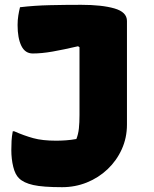

<svg xmlns="http://www.w3.org/2000/svg" viewBox="-20 -577 640 797"><path d="M317 -557Q403 -557 455 -542Q507 -527 507 -490V-60Q507 -5 485.5 42.5Q464 90 426.5 125.5Q389 161 340.5 180.5Q292 200 238 200Q158 200 118 191Q78 182 59 163Q43 148 35 115.5Q27 83 27 46Q27 26 28 7.5Q29 -11 33 -32H39Q80 -14 118 -3.5Q156 7 213 7Q232 7 253.5 5.5Q275 4 297 0Q305 -20 307.5 -44Q310 -68 310 -100V-381L304 -385Q244 -371 198.5 -363Q153 -355 116 -355Q84 -355 68.5 -387Q53 -419 53 -473Q53 -494 56 -512.5Q59 -531 63 -547Q122 -554 185.5 -555.5Q249 -557 317 -557Z"/></svg>

Font: Recursive Mn Csl St Blk
Style: Regular
Weight: 900
Monospace: yes
Version: Version 1.079;hotconv 1.0.112;makeotfexe 2.5.65598; ttfautoh